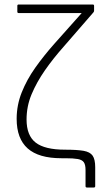

<svg xmlns="http://www.w3.org/2000/svg" viewBox="-20 -703 476 853"><path d="M366 130Q360 130 360 124V52Q360 29 352.5 18Q345 7 325.5 3.5Q306 0 271 0H253Q152 0 103 -43.5Q54 -87 54 -175Q54 -236 76.5 -292.5Q99 -349 136.5 -402Q174 -455 221 -508L343 -645H63Q57 -645 57 -651V-677Q57 -683 63 -683H392Q398 -683 398 -677V-656Q398 -651 395 -648L264 -497Q216 -443 179.5 -390.5Q143 -338 120.5 -284.5Q98 -231 98 -172Q98 -101 138.5 -69.5Q179 -38 269 -38Q322 -38 351 -33Q380 -28 391.5 -11.5Q403 5 403 40V124Q403 130 397 130Z"/></svg>

Font: Sofia Sans ExtraLight
Style: Regular
Weight: 250
Version: Version 4.100-B